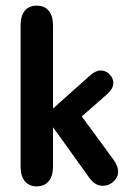

<svg xmlns="http://www.w3.org/2000/svg" viewBox="-20 -651 451 681"><path d="M168 -266V-561Q168 -595 153 -613Q138 -631 110 -631Q83 -631 68 -613Q53 -595 53 -561V-60Q53 -27 68 -8.5Q83 10 110 10Q138 10 153 -8.5Q168 -27 168 -60V-200L292 -27Q304 -9 316.5 -0.5Q329 8 345 8Q366 8 382.5 -7Q399 -22 399 -42Q399 -62 383 -84L270 -238L360 -317Q382 -337 382 -356Q382 -374 368.5 -387.5Q355 -401 337 -401Q319 -401 299 -383Z"/></svg>

Font: Beiruti
Style: Bold
Weight: 700
Designer: Arlette Boutros
Foundry: Boutros
Version: Version 1.41